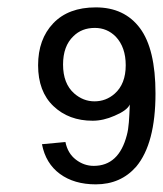

<svg xmlns="http://www.w3.org/2000/svg" viewBox="-20 -478 431 507"><path d="M390.6 -231.4Q390.6 -348.6 349.6 -403.6Q308.6 -458.5 232.9 -458.5Q160.6 -458.5 120.6 -416.5Q80.6 -374.5 80.6 -305.7Q80.6 -236.3 121.1 -197.8Q161.6 -159.2 224.6 -159.2Q252.9 -159.2 282.7 -172.4Q315.9 -186.5 322.8 -202.1Q321.8 -175.3 320.3 -155.3Q318.8 -135.3 314.9 -121.1Q293.9 -40 227.5 -40Q201.7 -40 180.2 -56.6Q158.7 -73.2 152.8 -103L90.8 -97.2Q100.6 -46.4 138.2 -18.8Q175.8 8.8 232.9 8.8Q298.8 8.8 339.8 -38.1Q390.6 -99.1 390.6 -231.4ZM312 -305.7Q312 -256.3 282.7 -230.5Q259.8 -210.4 229.5 -210.4Q199.7 -210.4 175.8 -231.4Q146.5 -257.3 146.5 -307.6Q146.5 -356.4 173.8 -382.3Q195.8 -404.3 230.5 -404.3Q262.7 -404.3 285.6 -381.3Q312 -353.5 312 -305.7Z"/></svg>

Font: ML-NILA01_NewLipi
Style: Regular
Weight: 400
Designer: CLT@C-DIT
Version: Version ML-NILA01_NewLipi 2.